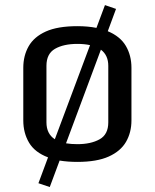

<svg xmlns="http://www.w3.org/2000/svg" viewBox="-20 -631 613 761"><path d="M132.3 95.2 170.4 -7.3Q118.2 -26.9 95.2 -65.4Q72.3 -104 72.3 -153.8V-362.3Q72.3 -410.2 93.5 -447.5Q114.7 -484.9 161.6 -506.1Q208.5 -527.3 286.6 -527.3Q328.1 -527.3 362.3 -520.5L396 -610.8L439.9 -595.7L407.2 -507.3Q456.5 -486.8 478.8 -449Q501 -411.1 501 -362.3V-153.8Q501 -106 479.5 -68.8Q458 -31.7 410.9 -10.5Q363.8 10.7 286.6 10.7Q248 10.7 216.3 5.4L177.2 110.4ZM164.1 -146Q164.1 -100.6 197.3 -79.1L336.9 -452.1Q314.9 -457 286.6 -457Q231.9 -457 198 -437.5Q164.1 -418 164.1 -370.1ZM286.6 -59.6Q340.3 -59.6 374.8 -78.9Q409.2 -98.1 409.2 -146V-370.1Q409.2 -412.1 379.9 -434.1L241.7 -63Q261.7 -59.6 286.6 -59.6Z"/></svg>

Font: Monda
Style: Regular
Weight: 400
Designer: Vernon Adams
Foundry: Vernon Adams
Version: Version 2.100; ttfautohint (v1.8.3)